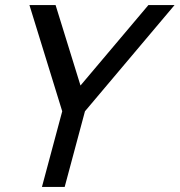

<svg xmlns="http://www.w3.org/2000/svg" viewBox="-20 -740 711 760"><path d="M146 0H236L316.3 -299.5L671 -720H567.5L298.6 -401.5L200 -720H96.5L226.3 -299.5Z"/></svg>

Font: Manrope
Style: MediumItalic
Weight: 500
Italic angle: -15°
Designer: Mikhail Sharanda
Foundry: Mikhail Sharanda
Version: Version 4.502;hotconv 1.0.109;makeotfexe 2.5.65596